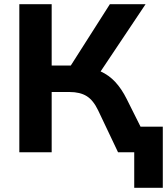

<svg xmlns="http://www.w3.org/2000/svg" viewBox="-20 -725 795 914"><path d="M72 0V-705H226V-413H317L503 -705H673L459 -385Q499 -367 529 -334.5Q559 -302 583 -254L649 -122H755V169H619V0H542L447 -200Q424 -248 392.5 -267.5Q361 -287 311 -287H226V0Z"/></svg>

Font: Mulish ExtraBold
Style: Regular
Weight: 800
Designer: Vernon Adams
Foundry: Vernon Adams
Version: Version 3.603; ttfautohint (v1.8.3)